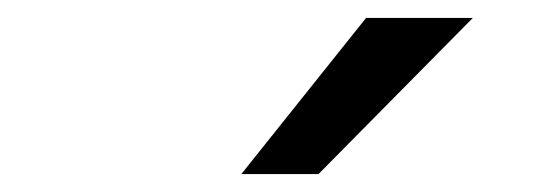

<svg xmlns="http://www.w3.org/2000/svg" viewBox="-20 -781 623 214"><path d="M249 -587 388 -761H507L335 -587Z"/></svg>

Font: Wix Madefor Text Medium
Style: Italic
Weight: 500
Italic angle: -12°
Designer: Dalton Maag Ltd
Foundry: Dalton Maag Ltd
Version: Version 3.100